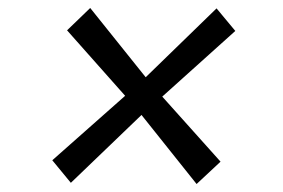

<svg xmlns="http://www.w3.org/2000/svg" viewBox="-20 -553 709 481"><path d="M472.5 -92 334.5 -265 157.5 -95 111 -151.5 293.5 -313 148 -477 206 -533 345 -359.5 522.5 -532 569.5 -475.5 386.5 -311 532.5 -148Z"/></svg>

Font: Merriweather 48pt SemiBold
Style: Italic
Weight: 600
Italic angle: -7.8°
Designer: Eben Sorkin
Foundry: Eben Sorkin
Version: Version 2.101